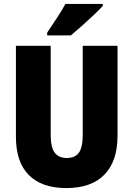

<svg xmlns="http://www.w3.org/2000/svg" viewBox="-20 -947 679 977"><path d="M578 -255Q578 -127 511.5 -58.5Q445 10 317 10Q193 10 127 -56Q61 -122 61 -251V-714H238V-261Q238 -197 258.5 -170Q279 -143 320 -143Q362 -143 381.5 -170Q401 -197 401 -262V-714H578ZM503 -917Q487 -899 458.5 -872Q430 -845 398.5 -817Q367 -789 341 -767H220V-781Q244 -817 269.5 -855.5Q295 -894 313 -927H503Z"/></svg>

Font: Noto Sans Thai Cond Blk
Style: Regular
Weight: 900
Width: 3
Designer: Monotype Design Team
Foundry: Monotype Imaging Inc.
Version: Version 2.002; ttfautohint (v1.8.4.7-5d5b)